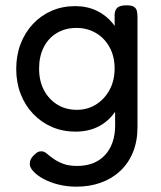

<svg xmlns="http://www.w3.org/2000/svg" viewBox="-20 -496 605 722"><path d="M267 206Q232 206 200 198Q168 190 144 177Q120 164 106 149Q92 134 92 121Q92 111 95 104.5Q98 98 104 91Q114 81 120 77Q126 73 136 73Q146 73 156 81.5Q166 90 180.5 100.5Q195 111 216.5 119.5Q238 128 270 128Q303 128 329 118Q355 108 374 88Q393 68 403 39.5Q413 11 413 -25L411 -441Q412 -460 422.5 -468Q433 -476 456 -476Q475 -476 483.5 -470.5Q492 -465 494.5 -455.5Q497 -446 497 -432V-18Q497 35 480 76.5Q463 118 432 147Q401 176 359 191Q317 206 267 206ZM264 -1Q216 -1 175.5 -18.5Q135 -36 104.5 -68Q74 -100 57.5 -143Q41 -186 41 -237Q41 -288 57.5 -331Q74 -374 104 -406Q134 -438 174.5 -455.5Q215 -473 263 -473Q307 -473 343 -456Q379 -439 404.5 -407.5Q430 -376 443 -333Q456 -290 456 -237Q456 -165 433 -112Q410 -59 367 -30Q324 -1 264 -1ZM269 -83Q309 -83 341 -103Q373 -123 392 -158Q411 -193 411 -239Q411 -284 392 -318.5Q373 -353 340.5 -372Q308 -391 267 -391Q226 -391 194 -372Q162 -353 144.5 -318.5Q127 -284 127 -238Q127 -192 145 -157.5Q163 -123 195 -103Q227 -83 269 -83Z"/></svg>

Font: Fredoka Light
Style: Regular
Weight: 400
Version: Version 2.001